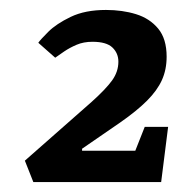

<svg xmlns="http://www.w3.org/2000/svg" viewBox="-20 -737 358 386"><path d="M47 -371 30 -414 164 -532Q193 -558 205.5 -575.5Q218 -593 218 -613Q218 -630 206 -641.5Q194 -653 166 -653Q148 -653 134 -647Q120 -641 109 -633.5Q98 -626 91 -621L57 -651Q61 -657 77 -673Q93 -689 122 -703Q151 -717 193 -717Q226 -717 253.5 -708.5Q281 -700 298 -679.5Q315 -659 315 -623Q315 -597 305.5 -576Q296 -555 275.5 -534.5Q255 -514 222 -491L145 -438V-434H252L271 -482H318L304 -371Z"/></svg>

Font: Faustina SemiBold
Style: Italic
Weight: 600
Italic angle: -8°
Designer: Alfonso Garcia
Foundry: http://www.omnibus-type.com
Version: Version 1.200